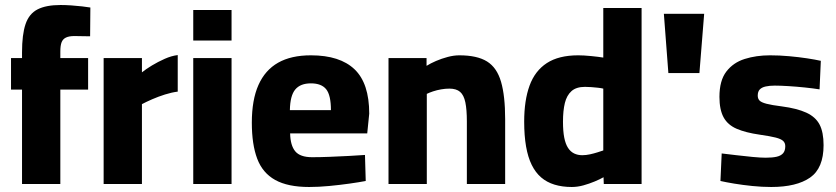

<svg xmlns="http://www.w3.org/2000/svg" viewBox="-20 -735 3340 767"><path d="M68 0V-377H24V-503H68V-526Q68 -597 82 -638.5Q96 -680 130 -697.5Q164 -715 222 -715Q241 -715 264 -713.5Q287 -712 308 -709.5Q329 -707 341 -705L340 -590Q325 -590 307 -590.5Q289 -591 277 -591Q256 -591 243.5 -585Q231 -579 226 -566Q221 -553 221 -529V-503H332V-377H221V0Z M394 0V-503H547V-446Q563 -459 587 -473.5Q611 -488 638 -500Q665 -512 690 -515V-369Q666 -366 639 -357.5Q612 -349 588 -338.5Q564 -328 547 -319V0Z M752 0V-503H905V0ZM752 -573V-695H905V-573Z M1215 12Q1130 12 1079.5 -16Q1029 -44 1007.5 -101Q986 -158 986 -245Q986 -336 1012.5 -395.5Q1039 -455 1091 -484.5Q1143 -514 1222 -514Q1338 -514 1396.5 -458Q1455 -402 1455 -281L1447 -202H1139Q1140 -154 1159.5 -130.5Q1179 -107 1227 -107Q1258 -107 1296.5 -108.5Q1335 -110 1373 -112Q1411 -114 1438 -116L1441 -12Q1415 -7 1376 -1.5Q1337 4 1295 8Q1253 12 1215 12ZM1138 -295H1302Q1302 -355 1283 -378.5Q1264 -402 1222 -402Q1180 -402 1159.5 -377.5Q1139 -353 1138 -295Z M1532 0V-503H1684V-472Q1700 -482 1722 -491.5Q1744 -501 1768.5 -507.5Q1793 -514 1815 -514Q1886 -514 1925.5 -489.5Q1965 -465 1981.5 -408.5Q1998 -352 1998 -259V0H1845V-250Q1845 -297 1839 -326Q1833 -355 1818 -368Q1803 -381 1775 -381Q1759 -381 1742 -378Q1725 -375 1710 -370Q1695 -365 1685 -360V0Z M2264 12Q2226 12 2195 2.5Q2164 -7 2141.5 -26.5Q2119 -46 2104 -76.5Q2089 -107 2081.5 -150Q2074 -193 2074 -249Q2074 -334 2095.5 -393Q2117 -452 2164.5 -483Q2212 -514 2290 -514Q2312 -514 2342 -511Q2372 -508 2390 -505V-703H2543V0H2392L2391 -27Q2377 -19 2355.5 -10Q2334 -1 2310.5 5.5Q2287 12 2264 12ZM2306 -115Q2321 -115 2337 -118.5Q2353 -122 2367 -126.5Q2381 -131 2390 -134V-381Q2382 -383 2369 -384.5Q2356 -386 2342 -387Q2328 -388 2317 -388Q2282 -388 2263 -371Q2244 -354 2236.5 -323.5Q2229 -293 2229 -249Q2229 -211 2234 -185.5Q2239 -160 2249 -144.5Q2259 -129 2273.5 -122Q2288 -115 2306 -115Z M2650 -443 2632 -680H2793L2774 -443Z M3061 12Q3024 12 2985 8Q2946 4 2913 -1.5Q2880 -7 2858 -12L2863 -122Q2889 -119 2922 -115Q2955 -111 2987 -108Q3019 -105 3039 -105Q3066 -105 3083 -109Q3100 -113 3108.5 -123Q3117 -133 3117 -151Q3117 -164 3108.5 -172Q3100 -180 3078.5 -185.5Q3057 -191 3015 -197Q2959 -205 2923 -220.5Q2887 -236 2870.5 -266.5Q2854 -297 2854 -348Q2854 -413 2881.5 -449Q2909 -485 2955 -499.5Q3001 -514 3056 -514Q3094 -514 3132.5 -510.5Q3171 -507 3204 -502Q3237 -497 3259 -492L3254 -378Q3229 -382 3195.5 -385.5Q3162 -389 3129.5 -391Q3097 -393 3075 -393Q3054 -393 3038.5 -389.5Q3023 -386 3015 -377.5Q3007 -369 3007 -353Q3007 -341 3014 -333.5Q3021 -326 3042 -320.5Q3063 -315 3103 -310Q3164 -302 3201 -285Q3238 -268 3254 -237.5Q3270 -207 3270 -155Q3270 -63 3216 -25.5Q3162 12 3061 12Z"/></svg>

Font: Cairo ExtraBold
Style: Regular
Weight: 800
Designer: Mohamed Gaber, Accademia di Belle Arti di Urbino
Foundry: Kief Type Foundry, Accademia di Belle Arti di Urbino
Version: Version 3.117